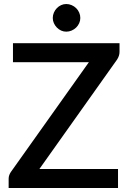

<svg xmlns="http://www.w3.org/2000/svg" viewBox="-20 -935 644 955"><path d="M574.5 -676.5Q574.5 -666.5 571.2 -657Q568 -647.5 562.5 -639L176 -94.5H567V0H23V-46Q23 -55.5 26 -63.8Q29 -72 34 -79.5L422 -625.5H44.5V-720H574.5ZM379.5 -845.5Q379.5 -832 374 -819.8Q368.5 -807.5 358.8 -798Q349 -788.5 336.2 -783Q323.5 -777.5 309.5 -777.5Q296 -777.5 284 -783Q272 -788.5 262.8 -798Q253.5 -807.5 248 -819.8Q242.5 -832 242.5 -845.5Q242.5 -859.5 248 -872.2Q253.5 -885 262.8 -894.5Q272 -904 284 -909.5Q296 -915 309.5 -915Q323.5 -915 336.2 -909.5Q349 -904 358.8 -894.5Q368.5 -885 374 -872.2Q379.5 -859.5 379.5 -845.5Z"/></svg>

Font: Lato 2
Style: Regular
Weight: 600
Designer: Lukasz Dziedzic with Adam Twardoch and Botio Nikoltchev
Foundry: tyPoland Lukasz Dziedzic
Version: Version 2.015; 2015-08-06; http://www.latofonts.com/